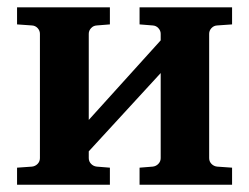

<svg xmlns="http://www.w3.org/2000/svg" viewBox="-20 -508 686 528"><path d="M618.2 0H363.8V-46.9L399.9 -49.8Q409.2 -50.8 415.5 -57.4Q421.9 -64 421.9 -73.2V-307.1L224.1 -91.8V-73.2Q224.1 -64 230.5 -57.4Q236.8 -50.8 246.1 -49.8L282.2 -46.9V0H26.9V-46.9L67.9 -49.8Q77.1 -50.8 83.5 -57.4Q89.8 -64 89.8 -73.2V-415Q89.8 -423.8 83.5 -430.7Q77.1 -437.5 67.9 -438L26.9 -440.9V-487.8H282.2V-440.9L246.1 -438Q236.8 -437.5 230.5 -430.7Q224.1 -423.8 224.1 -415V-178.2L421.9 -397V-415Q421.9 -423.8 415.5 -430.7Q409.2 -437.5 399.9 -438L363.8 -440.9V-487.8H618.2V-440.9L577.1 -438Q567.9 -437.5 561.5 -430.7Q555.2 -423.8 555.2 -415V-73.2Q555.2 -64 561.5 -57.4Q567.9 -50.8 577.1 -49.8L618.2 -46.9Z"/></svg>

Font: Charis
Style: Bold
Weight: 700
Designer: Walt Agee, Miriam Martin, Annie Olsen, Victor Gaultney, Lorna Priest, Alan Ward, Bob Hallissy, Martin Hosken, Sharon Cor
Foundry: SIL Global
Version: Version 7.000